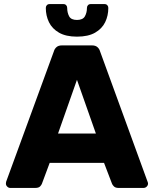

<svg xmlns="http://www.w3.org/2000/svg" viewBox="-20 -923 756 943"><path d="M30 0Q22 0 15.5 -6.5Q9 -13 9 -21Q9 -26 10 -30L245 -672Q248 -683 257.5 -691.5Q267 -700 284 -700H432Q449 -700 458.5 -691.5Q468 -683 471 -672L705 -30Q707 -26 707 -21Q707 -13 700.5 -6.5Q694 0 685 0H562Q547 0 539.5 -7.5Q532 -15 530 -21L491 -123H224L186 -21Q184 -15 177 -7.5Q170 0 153 0ZM265 -267H451L358 -531ZM358 -743Q304 -743 270 -762.5Q236 -782 220.5 -814Q205 -846 205 -884Q205 -892 210 -897.5Q215 -903 224 -903H291Q300 -903 305 -897.5Q310 -892 310 -884Q310 -861 319.5 -843Q329 -825 358 -825Q387 -825 397 -843Q407 -861 407 -884Q407 -892 412 -897.5Q417 -903 426 -903H493Q502 -903 507 -897.5Q512 -892 512 -884Q512 -846 496.5 -814Q481 -782 447 -762.5Q413 -743 358 -743Z"/></svg>

Font: DVN-Rubik
Style: Bold
Weight: 700
Designer: Hubert and Fischer
Foundry: Hubert & Fischer
Version: Version 2.102